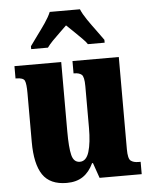

<svg xmlns="http://www.w3.org/2000/svg" viewBox="-54 -811 686 867"><g transform="rotate(-5 288.5 -378.0)"><path d="M214 10Q138 10 105 -39Q72 -88 72 -188V-409Q72 -452 65.5 -466Q59 -480 27 -480H24V-536H236V-222Q236 -148 244.5 -114Q253 -80 281 -80Q310 -80 322.5 -120.5Q335 -161 335 -230V-418Q335 -461 323.5 -470.5Q312 -480 290 -480H287V-536H497V-118Q497 -75 509.5 -65.5Q522 -56 544 -56H554V0H363L339 -69H335Q317 -30 287.5 -10Q258 10 214 10ZM106 -619Q119 -638 138.5 -664Q158 -690 176.5 -717Q195 -744 204 -766H341Q350 -744 368.5 -717Q387 -690 406.5 -664Q426 -638 439 -619V-606H363Q358 -615 340.5 -632.5Q323 -650 304 -668.5Q285 -687 272 -699Q259 -686 241 -669Q223 -652 207 -635.5Q191 -619 182 -606H106Z"/></g></svg>

Font: Noto Serif Armenian ExtraCondensed Black
Style: Regular
Weight: 900
Width: 2
Designer: Monotype Design Team
Foundry: Monotype Imaging Inc.
Version: Version 2.008; ttfautohint (v1.8.4.7-5d5b)